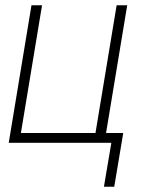

<svg xmlns="http://www.w3.org/2000/svg" viewBox="-20 -540 540 726"><path d="M412 166H373L401 0H13L99 -520H139L59 -37H341L421 -520H461L381 -37H446Z"/></svg>

Font: Iosevka Term Curly XLt Obl
Style: Regular
Weight: 200
Italic angle: -9°
Designer: Belleve Invis
Foundry: Belleve Invis
Version: Version 32.3.0